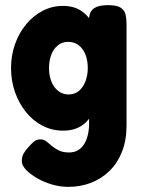

<svg xmlns="http://www.w3.org/2000/svg" viewBox="-20 -513 553 748"><path d="M246 215Q215 215 183.5 206Q152 197 125 181.5Q98 166 81.5 148.5Q65 131 65 115Q65 98 71.5 86Q78 74 90 61Q103 46 113 38Q123 30 138 30Q151 30 161 38Q171 46 182 55.5Q193 65 209 73Q225 81 249 81Q269 81 283.5 72.5Q298 64 307.5 49Q317 34 322 13.5Q327 -7 327 -30V-444Q330 -470 347.5 -481.5Q365 -493 401 -493Q436 -493 451 -482.5Q466 -472 469.5 -455Q473 -438 473 -419V-24Q473 33 455.5 77.5Q438 122 407 152.5Q376 183 335 199Q294 215 246 215ZM226 -4Q183 -4 146 -23Q109 -42 81.5 -76Q54 -110 38.5 -154Q23 -198 23 -248Q23 -297 38.5 -341Q54 -385 82 -418.5Q110 -452 146.5 -471Q183 -490 225 -490Q266 -490 294.5 -472Q323 -454 341 -421Q359 -388 367 -343.5Q375 -299 375 -246Q375 -175 360.5 -120.5Q346 -66 313 -35Q280 -4 226 -4ZM247 -145Q271 -145 287.5 -159Q304 -173 313 -196.5Q322 -220 322 -248Q322 -277 313 -300Q304 -323 287 -336.5Q270 -350 245 -350Q222 -350 205 -336Q188 -322 179.5 -299Q171 -276 171 -247Q171 -219 180 -196Q189 -173 206.5 -159Q224 -145 247 -145Z"/></svg>

Font: Fredoka SemiCondensed SemiBold
Style: Regular
Weight: 600
Width: 4
Designer: Ben Nathan
Foundry: Milena B. Brandão, Ben Nathan
Version: Version 2.001